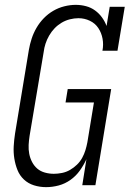

<svg xmlns="http://www.w3.org/2000/svg" viewBox="-20 -763 540 791"><path d="M170 8Q144 8 120 0.5Q96 -7 78.5 -23.5Q61 -40 52 -62.5Q43 -85 39 -110Q35 -135 36.5 -161Q38 -187 42 -213L99 -558Q103 -581 110.5 -604Q118 -627 130.5 -648.5Q143 -670 160.5 -688Q178 -706 199.5 -718.5Q221 -731 245 -737Q269 -743 292 -743Q314 -743 334.5 -737.5Q355 -732 371.5 -720Q388 -708 400 -691.5Q412 -675 419 -656L432 -735H494L464 -554H402Q407 -579 402.5 -603.5Q398 -628 385 -647.5Q372 -667 350 -677.5Q328 -688 303 -688Q286 -688 268 -683.5Q250 -679 234 -669.5Q218 -660 205 -646.5Q192 -633 182.5 -616.5Q173 -600 167.5 -583Q162 -566 160 -549L102 -204Q99 -185 98 -166Q97 -147 100.5 -129Q104 -111 112.5 -95Q121 -79 134 -68Q147 -57 165 -52Q183 -47 202 -47Q218 -47 235.5 -50.5Q253 -54 268.5 -63Q284 -72 297 -84.5Q310 -97 318.5 -112.5Q327 -128 332 -144.5Q337 -161 340 -177L367 -341H250L259 -396H438L373 0H319L336 -107Q325 -83 309 -60.5Q293 -38 270.5 -22Q248 -6 222 1Q196 8 170 8Z"/></svg>

Font: Iosevka Curly Slab Light
Style: Italic
Weight: 300
Italic angle: -9°
Monospace: yes
Designer: Belleve Invis
Foundry: Belleve Invis
Version: Version 22.1.2; ttfautohint (v1.8.4)